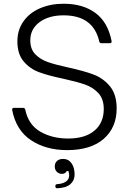

<svg xmlns="http://www.w3.org/2000/svg" viewBox="-20 -793 693 1027"><path d="M45 -205V-207Q45 -216 54 -216H104Q112 -216 115 -207Q132 -125 196 -88.5Q260 -52 344 -52Q435 -52 485 -94Q535 -136 535 -210Q535 -264 506 -295Q477 -326 434 -341Q391 -356 318 -372Q237 -389 188.5 -407Q140 -425 106.5 -464.5Q73 -504 73 -572Q73 -632 105 -678Q137 -724 193.5 -748.5Q250 -773 321 -773Q423 -773 490 -724Q557 -675 577 -573V-571Q577 -562 568 -562H522Q513 -562 511 -571Q479 -711 320 -711Q241 -711 191.5 -674.5Q142 -638 142 -577Q142 -530 169 -502.5Q196 -475 236 -461Q276 -447 345 -432Q428 -414 480 -394.5Q532 -375 568 -331.5Q604 -288 604 -213Q604 -111 535 -50.5Q466 10 339 10Q226 10 146 -43Q66 -96 45 -205ZM276 203Q276 192 286 192Q316 190 333 178Q350 166 350 146Q350 135 346 122H337Q329 137 312 137Q295 137 284 126Q273 115 273 97Q273 79 285 68Q297 57 317 57Q346 57 362.5 80Q379 103 379 141Q379 172 356.5 192Q334 212 286 214Q276 214 276 203Z"/></svg>

Font: Open Sauce Two Light
Style: Regular
Weight: 300
Designer: Alfredo Marco Pradil
Foundry: Creative Sauce Fz LLC
Version: Version 1.477